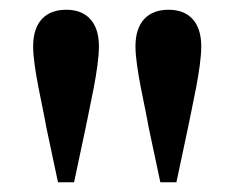

<svg xmlns="http://www.w3.org/2000/svg" viewBox="-20 -840 481 394"><path d="M116 -820C74 -820 48 -795 48 -745C48 -700 68 -621 75 -579L99 -466H132L156 -579C164 -621 183 -699 183 -745C183 -795 157 -820 116 -820ZM326 -820C284 -820 258 -795 258 -745C258 -700 278 -621 285 -579L309 -466H342L366 -579C374 -621 393 -699 393 -745C393 -795 367 -820 326 -820Z"/></svg>

Font: Source Han Serif
Style: Bold
Weight: 700
Designer: Ryoko NISHIZUKA 西塚涼子 (kana & ideographs); Frank Grießhammer (Latin, Greek & Cyrillic); Wenlong ZHANG 张文龙 (bopomofo); San
Foundry: Adobe Systems Incorporated
Version: Version 1.001;PS 1.001;hotconv 16.6.54;makeotf.lib2.5.65590